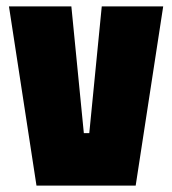

<svg xmlns="http://www.w3.org/2000/svg" viewBox="-20 -580 538 600"><path d="M94 0 8 -560H203L242 -164H259L298 -560H490L404 0Z"/></svg>

Font: Tektur Condensed ExtraBold
Style: Regular
Weight: 800
Width: 3
Designer: Adam Jagosz
Foundry: Adam Jagosz
Version: Version 1.005;gftools[0.9.30]